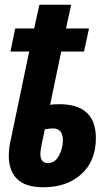

<svg xmlns="http://www.w3.org/2000/svg" viewBox="-20 -779 469 809"><path d="M384 -197Q384 -340 230 -340Q203 -340 191 -337L238 -562H334L355 -659H258L280 -759H146L124 -659H44L24 -562H103L26 -193Q17 -156 17 -122Q17 -60 52 -25Q87 10 162 10Q262 10 323 -45.5Q384 -101 384 -197ZM150 -131Q150 -143 156 -173Q162 -203 169 -234Q191 -238 203 -238Q245 -238 245 -187Q245 -155 228.5 -123.5Q212 -92 182 -92Q150 -92 150 -131Z"/></svg>

Font: Noto Sans UI Condensed ExtraBold
Style: Italic
Weight: 800
Width: 3
Designer: Monotype Design Team
Foundry: Monotype Imaging Inc.
Version: 1.001